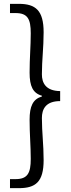

<svg xmlns="http://www.w3.org/2000/svg" viewBox="-20 -810 371 999"><path d="M32 169H78C165 169 207 137 207 23C207 -59 198 -120 198 -196C198 -241 217 -284 293 -284V-336C217 -337 198 -380 198 -423C198 -499 207 -561 207 -642C207 -756 165 -790 78 -790H32V-742H61C124 -742 140 -711 140 -637C140 -568 134 -509 134 -432C134 -362 151 -325 198 -312V-308C151 -294 134 -257 134 -187C134 -111 140 -51 140 17C140 90 124 122 61 122H32Z"/></svg>

Font: Noto Sans CJK SC DemiLight
Style: Regular
Weight: 350
Designer: Ryoko NISHIZUKA 西塚涼子 (kana, bopomofo & ideographs); Paul D. Hunt (Latin, Greek & Cyrillic); Sandoll Communications 산돌커뮤니
Foundry: Adobe
Version: Version 2.004;hotconv 1.0.118;makeotfexe 2.5.65603